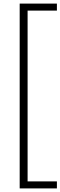

<svg xmlns="http://www.w3.org/2000/svg" viewBox="-20 -828 336 1068"><path d="M89.5 220V-808H296.5V-769H133.5V181H296.5V220Z"/></svg>

Font: Encode Sans Cnd XLt
Style: Regular
Weight: 200
Width: 3
Designer: Multiple Designers
Foundry: Impallari Type
Version: Version 3.002; ttfautohint (v1.8.3) -l 8 -r 50 -G 200 -x 14 